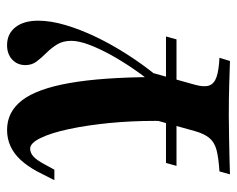

<svg xmlns="http://www.w3.org/2000/svg" viewBox="-82 -386 655 530"><g transform="rotate(-90 245.0 -121.5)"><path d="M169.4 104.8Q175.8 44.4 175.8 -21Q175.8 -86.3 169.8 -147.6Q163.7 -208.9 153.2 -258.1Q142.7 -307.3 128.6 -336.3Q114.5 -365.3 99.2 -365.3Q87.9 -365.3 77.8 -356.5Q67.7 -347.6 55.6 -325L41.1 -298.4H12.1L36.3 -346Q50.8 -372.6 67.7 -391.1Q84.7 -409.7 105.6 -419.4Q126.6 -429 150.8 -429Q200.8 -429 232.7 -387.5Q264.5 -346 280.2 -256.9Q296 -167.7 296.8 -25L233.9 49.2ZM28.2 186.3 36.3 157.3Q74.2 154.8 95.6 149.2Q116.9 143.5 128.6 129.4Q140.3 115.3 147.6 89.5L199.2 -96L272.6 -2.4L313.7 -46.8L275.8 88.7Q268.5 114.5 273.4 128.6Q278.2 142.7 296.8 149.2Q315.3 155.6 350 157.3L341.1 186.3Q318.5 185.5 278.2 184.3Q237.9 183.1 190.3 183.1Q158.1 183.1 126.6 183.9Q95.2 184.7 69.4 185.1Q43.5 185.5 28.2 186.3ZM237.9 51.6 222.6 35.5Q246 13.7 270.6 -15.7Q295.2 -45.2 317.7 -77.8Q340.3 -110.5 358.1 -142.7Q375.8 -175 386.3 -203.2Q396.8 -231.5 396.8 -251.6Q396.8 -275 386.7 -291.1Q376.6 -307.3 363.3 -320.6Q350 -333.9 339.9 -347.2Q329.8 -360.5 329.8 -378.2Q329.8 -400.8 345.2 -414.9Q360.5 -429 384.7 -429Q416.1 -429 434.3 -406Q452.4 -383.1 452.4 -342.7Q452.4 -308.9 440.3 -267.7Q428.2 -226.6 407.3 -183.1Q386.3 -139.5 358.9 -96.8Q331.5 -54 300.4 -16.1Q269.4 21.8 237.9 51.6ZM51.6 38.7 59.7 9.7H408.9L400.8 38.7Z"/></g></svg>

Font: Playfair 5pt SemiExpanded Light ExtraBold
Style: Italic
Weight: 800
Italic angle: -15.6°
Version: Version 2.001;gftools[0.9.30]